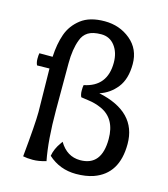

<svg xmlns="http://www.w3.org/2000/svg" viewBox="-105 -757 747 855"><g transform="rotate(15 269.0 -330.0)"><path d="M89 -408 32 -407Q26 -419 26 -436.5Q26 -454 28 -462H89Q92 -522 108 -567.5Q124 -613 164 -644Q204 -675 273 -675Q342 -675 392 -633.5Q442 -592 442 -523Q442 -454 410.5 -414Q379 -374 332 -359Q512 -321 512 -173Q512 -35 404 3Q369 15 324 15Q249 15 195 -34Q201 -68 223 -98L230 -108Q265 -49 326 -49Q425 -49 425 -173Q425 -267 354 -299Q325 -312 293.5 -316Q262 -320 259 -321Q253 -333 253 -350.5Q253 -368 255 -376Q359 -397 359 -507Q359 -554 335.5 -584.5Q312 -615 273 -615Q234 -615 212.5 -601.5Q191 -588 182 -562Q165 -518 165 -452V-237Q165 -98 183 -6Q149 4 122 4Q95 4 77 0Q92 -155 92 -208Z"/></g></svg>

Font: Port Lligat Sans
Style: Regular
Weight: 400
Designer: Dario Muhafara, Eduardo Rodriguez Tunni
Foundry: Tipo
Version: Version 1.002